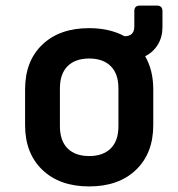

<svg xmlns="http://www.w3.org/2000/svg" viewBox="-20 -660 640 689"><path d="M300 9Q194 9 132 -50.5Q70 -110 70 -211V-339Q70 -441 132 -500Q194 -559 300 -559Q373 -559 427 -530Q462 -530 462 -565V-620Q462 -640 482 -640H543Q563 -640 563 -620V-563Q563 -527 546.5 -500Q530 -473 501 -458Q530 -408 530 -339V-211Q530 -110 468 -50.5Q406 9 300 9ZM300 -100Q350 -100 377.5 -127.5Q405 -155 405 -207V-343Q405 -395 377.5 -422.5Q350 -450 300 -450Q250 -450 222.5 -422.5Q195 -395 195 -343V-207Q195 -155 222.5 -127.5Q250 -100 300 -100Z"/></svg>

Font: Pitagon Sans Mono
Style: Bold
Weight: 700
Monospace: yes
Designer: Travis Tran
Foundry: Pitagon
Version: Version 1.001; ttfautohint (v1.8.4.7-5d5b);gftools[0.9.26]